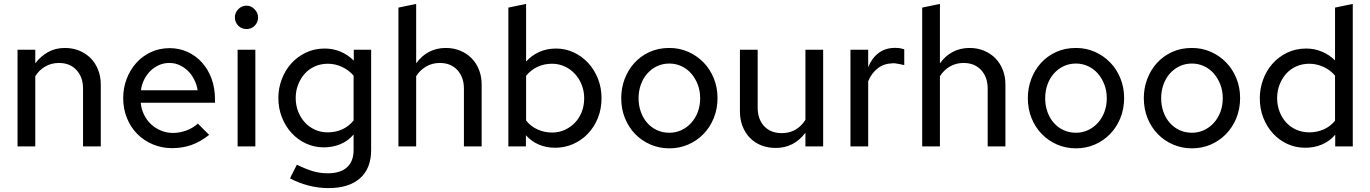

<svg xmlns="http://www.w3.org/2000/svg" viewBox="-20 -751 7030 985"><path d="M70 0V-496H161V-426Q189 -463 227 -484Q265 -505 313 -505Q353 -505 387 -491Q421 -477 445.5 -452Q470 -427 483.5 -392.5Q497 -358 497 -318V0H406V-297Q406 -355 372.5 -391.5Q339 -428 282 -428Q244 -428 212.5 -410Q181 -392 161 -360V0Z M1053 -59Q1009 -24 963 -7.5Q917 9 863 9Q811 9 765 -10Q719 -29 685 -63Q651 -97 631.5 -144.5Q612 -192 612 -248Q612 -299 629.5 -345.5Q647 -392 678.5 -427.5Q710 -463 754 -483.5Q798 -504 851 -504Q900 -504 942.5 -484.5Q985 -465 1016.5 -430Q1048 -395 1065.5 -347Q1083 -299 1083 -241V-224H702Q705 -191 719 -162.5Q733 -134 755 -113.5Q777 -93 806 -81Q835 -69 867 -69Q902 -69 936 -81.5Q970 -94 995 -117ZM849 -428Q820 -428 795.5 -417Q771 -406 752 -387.5Q733 -369 720 -343.5Q707 -318 703 -288H994Q989 -318 976 -343.5Q963 -369 944 -387.5Q925 -406 901 -417Q877 -428 849 -428Z M1245 -602Q1219 -602 1202 -619.5Q1185 -637 1185 -662Q1185 -686 1202.5 -704Q1220 -722 1245 -722Q1268 -722 1286 -703.5Q1304 -685 1304 -662Q1304 -637 1287 -619.5Q1270 -602 1245 -602ZM1290 -496V0H1199V-496Z M1641 5Q1593 5 1550.5 -14.5Q1508 -34 1476.5 -68Q1445 -102 1426.5 -148.5Q1408 -195 1408 -249Q1408 -297 1425 -343Q1442 -389 1473 -424Q1504 -459 1548 -480.5Q1592 -502 1646 -502Q1689 -502 1727 -486Q1765 -470 1795 -440V-496H1884V19Q1884 113 1827 163.5Q1770 214 1665 214Q1613 214 1561.5 200.5Q1510 187 1468 164Q1476 146 1485.5 128.5Q1495 111 1503 94Q1548 116 1584.5 127Q1621 138 1662 138Q1726 138 1760 107.5Q1794 77 1794 19V-61Q1765 -27 1725.5 -11Q1686 5 1641 5ZM1497 -249Q1497 -211 1509.5 -179Q1522 -147 1544 -123Q1566 -99 1596 -85.5Q1626 -72 1661 -72Q1702 -72 1736 -87.5Q1770 -103 1794 -133V-363Q1770 -391 1735 -407.5Q1700 -424 1662 -424Q1626 -424 1595.5 -410.5Q1565 -397 1543.5 -373Q1522 -349 1509.5 -317Q1497 -285 1497 -249Z M2024 0V-712Q2047 -717 2069.5 -721.5Q2092 -726 2115 -731V-426Q2142 -464 2180.5 -484.5Q2219 -505 2267 -505Q2307 -505 2341 -491Q2375 -477 2399.5 -452Q2424 -427 2437.5 -392.5Q2451 -358 2451 -318V0H2360V-288V-297Q2360 -355 2326.5 -391.5Q2293 -428 2236 -428Q2198 -428 2166.5 -410Q2135 -392 2115 -360V0Z M3066 -248Q3066 -192 3047 -145Q3028 -98 2995 -64Q2962 -30 2919 -11.5Q2876 7 2828 7Q2783 7 2745 -9Q2707 -25 2678 -57V0H2588V-712Q2611 -717 2633.5 -721.5Q2656 -726 2679 -731V-435Q2706 -466 2745.5 -484Q2785 -502 2832 -502Q2880 -502 2922.5 -482.5Q2965 -463 2997 -428.5Q3029 -394 3047.5 -347.5Q3066 -301 3066 -248ZM2812 -424Q2771 -424 2736.5 -407.5Q2702 -391 2679 -362V-133Q2702 -103 2737.5 -87Q2773 -71 2812 -71Q2847 -71 2877 -84.5Q2907 -98 2929.5 -121.5Q2952 -145 2964.5 -177Q2977 -209 2977 -247Q2977 -284 2964 -316.5Q2951 -349 2928.5 -373Q2906 -397 2876 -410.5Q2846 -424 2812 -424Z M3167 -248Q3167 -299 3184.5 -345.5Q3202 -392 3234 -427.5Q3266 -463 3311.5 -484Q3357 -505 3414 -505Q3466 -505 3511 -485Q3556 -465 3589.5 -430.5Q3623 -396 3642 -349Q3661 -302 3661 -248Q3661 -192 3641.5 -144.5Q3622 -97 3588 -62.5Q3554 -28 3509.5 -9Q3465 10 3414 10Q3362 10 3317 -9.5Q3272 -29 3238.5 -63.5Q3205 -98 3186 -145Q3167 -192 3167 -248ZM3414 -70Q3447 -70 3476 -83.5Q3505 -97 3526.5 -121Q3548 -145 3560 -177Q3572 -209 3572 -247Q3572 -285 3559.5 -317.5Q3547 -350 3526 -374Q3505 -398 3476 -411.5Q3447 -425 3414 -425Q3379 -425 3350 -411Q3321 -397 3300 -373Q3279 -349 3267.5 -316.5Q3256 -284 3256 -247Q3256 -210 3267.5 -177.5Q3279 -145 3300 -121Q3321 -97 3350 -83.5Q3379 -70 3414 -70Z M3867 -496V-200Q3867 -139 3900.5 -103.5Q3934 -68 3991 -68Q4068 -68 4112 -136V-496H4203V0H4112V-70Q4053 8 3960 8Q3919 8 3885 -5.5Q3851 -19 3827 -44Q3803 -69 3789.5 -103Q3776 -137 3776 -179V-496Z M4343 0V-496H4434V-406Q4452 -452 4486 -478Q4520 -504 4564 -505Q4568 -506 4572 -505.5Q4576 -505 4580 -505Q4591 -505 4600.5 -503Q4610 -501 4619 -498V-417Q4608 -420 4596 -422Q4584 -424 4573 -426Q4569 -426 4565 -426.5Q4561 -427 4557 -426Q4515 -425 4483 -400.5Q4451 -376 4434 -334V0Z M4711 0V-712Q4734 -717 4756.5 -721.5Q4779 -726 4802 -731V-426Q4829 -464 4867.5 -484.5Q4906 -505 4954 -505Q4994 -505 5028 -491Q5062 -477 5086.5 -452Q5111 -427 5124.5 -392.5Q5138 -358 5138 -318V0H5047V-288V-297Q5047 -355 5013.5 -391.5Q4980 -428 4923 -428Q4885 -428 4853.5 -410Q4822 -392 4802 -360V0Z M5253 -248Q5253 -299 5270.5 -345.5Q5288 -392 5320 -427.5Q5352 -463 5397.5 -484Q5443 -505 5500 -505Q5552 -505 5597 -485Q5642 -465 5675.5 -430.5Q5709 -396 5728 -349Q5747 -302 5747 -248Q5747 -192 5727.5 -144.5Q5708 -97 5674 -62.5Q5640 -28 5595.5 -9Q5551 10 5500 10Q5448 10 5403 -9.5Q5358 -29 5324.5 -63.5Q5291 -98 5272 -145Q5253 -192 5253 -248ZM5500 -70Q5533 -70 5562 -83.5Q5591 -97 5612.5 -121Q5634 -145 5646 -177Q5658 -209 5658 -247Q5658 -285 5645.5 -317.5Q5633 -350 5612 -374Q5591 -398 5562 -411.5Q5533 -425 5500 -425Q5465 -425 5436 -411Q5407 -397 5386 -373Q5365 -349 5353.5 -316.5Q5342 -284 5342 -247Q5342 -210 5353.5 -177.5Q5365 -145 5386 -121Q5407 -97 5436 -83.5Q5465 -70 5500 -70Z M5848 -248Q5848 -299 5865.5 -345.5Q5883 -392 5915 -427.5Q5947 -463 5992.5 -484Q6038 -505 6095 -505Q6147 -505 6192 -485Q6237 -465 6270.5 -430.5Q6304 -396 6323 -349Q6342 -302 6342 -248Q6342 -192 6322.5 -144.5Q6303 -97 6269 -62.5Q6235 -28 6190.5 -9Q6146 10 6095 10Q6043 10 5998 -9.5Q5953 -29 5919.5 -63.5Q5886 -98 5867 -145Q5848 -192 5848 -248ZM6095 -70Q6128 -70 6157 -83.5Q6186 -97 6207.5 -121Q6229 -145 6241 -177Q6253 -209 6253 -247Q6253 -285 6240.5 -317.5Q6228 -350 6207 -374Q6186 -398 6157 -411.5Q6128 -425 6095 -425Q6060 -425 6031 -411Q6002 -397 5981 -373Q5960 -349 5948.5 -316.5Q5937 -284 5937 -247Q5937 -210 5948.5 -177.5Q5960 -145 5981 -121Q6002 -97 6031 -83.5Q6060 -70 6095 -70Z M6830 0V-60Q6801 -26 6761.5 -9.5Q6722 7 6677 7Q6627 7 6584.5 -12.5Q6542 -32 6510.5 -66.5Q6479 -101 6461 -147Q6443 -193 6443 -247Q6443 -296 6460 -342.5Q6477 -389 6508 -424Q6539 -459 6583 -480.5Q6627 -502 6681 -502Q6724 -502 6762 -486Q6800 -470 6829 -441V-712Q6852 -717 6874.5 -721.5Q6897 -726 6920 -731V0ZM6532 -248Q6532 -210 6544.5 -178Q6557 -146 6578.5 -122.5Q6600 -99 6630.5 -85.5Q6661 -72 6697 -72Q6736 -72 6770.5 -87Q6805 -102 6829 -132V-363Q6806 -391 6770.5 -407.5Q6735 -424 6697 -424Q6661 -424 6630.5 -410.5Q6600 -397 6578.5 -373Q6557 -349 6544.5 -317Q6532 -285 6532 -248Z"/></svg>

Font: Rosa Sans
Style: Regular
Weight: 400
Designer: Pentagram / MCKL
Foundry: Pentagram / MCKL
Version: Version 1.005;September 16, 2019;FontCreator 11.5.0.2425 64-